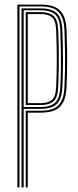

<svg xmlns="http://www.w3.org/2000/svg" viewBox="-20 -820 342 840"><path d="M56 0V-800H159.8Q194.2 -800 218.5 -790.1Q242.8 -780.2 256.1 -755.6Q269.5 -731 271.2 -687Q274 -611 273.9 -554.9Q273.8 -498.8 271.2 -440.2Q269.2 -396.5 256 -371.9Q242.8 -347.2 218.5 -337.2Q194.2 -327.2 159 -327.2H101.5V0H92.5V-335.5H159Q190 -335.5 212.5 -344.2Q235 -353 247.6 -375.8Q260.2 -398.5 262 -440.5Q263.8 -475.5 264.4 -511.8Q265 -548 264.5 -590.8Q264 -633.5 262 -686.8Q260.5 -728.8 247.9 -751.5Q235.2 -774.2 212.9 -783Q190.5 -791.8 159.8 -791.8H65.2V0ZM74.2 0V-783.2H159.8Q189 -783.2 209.2 -775Q229.5 -766.8 240.5 -745.8Q251.5 -724.8 253 -686.2Q255.8 -609.8 255.6 -554.6Q255.5 -499.5 253 -440.8Q251.5 -402.8 240.4 -381.6Q229.2 -360.5 208.9 -352.1Q188.5 -343.8 159 -343.8H83.5V0ZM83.5 -352H159Q199 -352 220.2 -370Q241.5 -388 243.8 -441.2Q245.8 -479.2 246.4 -515.5Q247 -551.8 246.4 -592.8Q245.8 -633.8 243.8 -686Q242 -738.8 220.8 -756.9Q199.5 -775 159.8 -775H83.5ZM92.5 -360.5V-766.8H159.8Q194.2 -766.8 213.6 -751Q233 -735.2 234.8 -685.8Q236.8 -635.2 237.2 -594.8Q237.8 -554.2 237.1 -517.6Q236.5 -481 234.8 -441.5Q232.8 -392 213.5 -376.2Q194.2 -360.5 159 -360.5ZM101.5 -368.8H159Q190.2 -368.8 207 -382.6Q223.8 -396.5 225.8 -442Q228.5 -501.8 228.5 -557.9Q228.5 -614 225.8 -685.5Q224 -730.2 207.5 -744.4Q191 -758.5 159.8 -758.5H101.5Z"/></svg>

Font: Big Shoulders Inline Display Thin Light
Style: Regular
Weight: 300
Version: Version 2.002